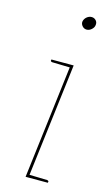

<svg xmlns="http://www.w3.org/2000/svg" viewBox="-111 -742 451 784"><g transform="rotate(15 114.5 -350.0)"><path d="M83 0 143 -490H155L95 0ZM92 0 94 -12 171 -10Q173 -10 175.5 -8.5Q178 -7 178 -5L177 0ZM146 -490 144 -478 67 -480Q65 -480 62.5 -481.5Q60 -483 60 -485L61 -490ZM168 -645Q157 -645 149.5 -653.5Q142 -662 143 -672Q145 -684 154.5 -692Q164 -700 175 -700Q186 -700 193.5 -692Q201 -684 199 -672Q198 -662 188.5 -653.5Q179 -645 168 -645Z"/></g></svg>

Font: Aleo Thin
Style: Italic
Weight: 250
Italic angle: -7°
Designer: Alessio Laiso
Foundry: Alessio Laiso
Version: Version 2.001;gftools[0.9.29]